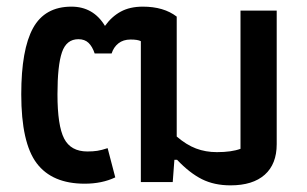

<svg xmlns="http://www.w3.org/2000/svg" viewBox="-20 -548 923 578"><path d="M513 -67H505L500 0H404V-424Q395 -429 373 -429Q351 -429 336.5 -417.5Q322 -406 316 -387H265Q258 -408 246.5 -419Q235 -430 216 -430Q180 -430 166.5 -390.5Q153 -351 153 -264Q153 -170 173 -131Q193 -92 243 -92Q260 -92 273 -94Q286 -96 304 -102L327 -14Q287 5 235 5Q137 5 90.5 -56.5Q44 -118 44 -264Q44 -399 79.5 -463.5Q115 -528 195 -528Q261 -528 296 -470Q316 -498 343.5 -513Q371 -528 410 -528Q473 -528 512 -498V-137Q541 -112 570 -101Q599 -90 633 -90Q677 -90 704 -100V-516H813V-114Q813 -54 777 -22Q741 10 674 10Q625 10 588 -8.5Q551 -27 513 -67Z"/></svg>

Font: Athiti SemiBold
Style: Regular
Weight: 600
Designer: CadsonDemak Team
Foundry: CadsonDemak
Version: Version 1.033